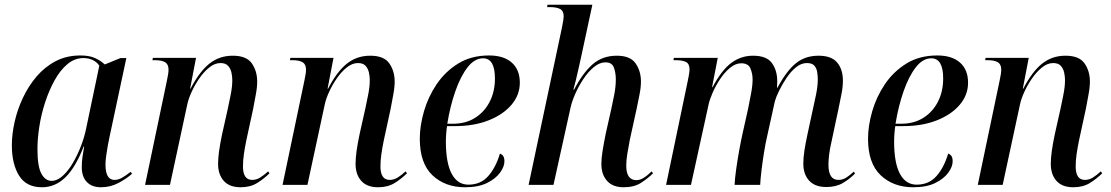

<svg xmlns="http://www.w3.org/2000/svg" viewBox="-20 -780 4689 810"><path d="M157 10Q91 10 60.5 -39Q30 -88 30 -167Q30 -213 41.5 -265Q53 -317 76.5 -367Q100 -417 134.5 -457.5Q169 -498 215 -522Q261 -546 319 -546Q357 -546 381 -535Q405 -524 422 -508L488 -535H513L442 -202Q439 -189 435 -167Q431 -145 428 -123Q425 -101 425 -86Q425 -21 463 -21Q479 -21 495.5 -30.5Q512 -40 531 -55L537 -47Q515 -27 480.5 -8.5Q446 10 406 10Q368 10 346.5 -12Q325 -34 325 -75Q325 -98 328 -118Q331 -138 335 -162H333Q299 -74 256 -32Q213 10 157 10ZM198 -17Q221 -17 244 -37.5Q267 -58 286.5 -91Q306 -124 321 -162.5Q336 -201 343 -236L399 -503Q388 -519 370.5 -527Q353 -535 332 -535Q295 -535 264.5 -509.5Q234 -484 210.5 -441.5Q187 -399 170.5 -348.5Q154 -298 146 -246.5Q138 -195 138 -151Q138 -78 154.5 -47.5Q171 -17 198 -17Z M995 10Q948 10 924 -17Q900 -44 900 -89Q900 -134 917 -214L941 -321Q945 -341 952.5 -377Q960 -413 960 -442Q960 -457 956.5 -473.5Q953 -490 942.5 -502Q932 -514 910 -514Q886 -514 863 -495.5Q840 -477 821 -449.5Q802 -422 788.5 -392.5Q775 -363 770 -339L697 0H592L684 -439Q691 -471 691 -486Q691 -509 676.5 -517.5Q662 -526 635 -526H623L625 -536H807L782 -406H784Q822 -479 864 -512Q906 -545 962 -545Q1020 -545 1042.5 -512.5Q1065 -480 1065 -436Q1065 -411 1059 -380Q1053 -349 1048 -321L1019 -187Q1013 -158 1009 -130.5Q1005 -103 1005 -78Q1005 -21 1044 -21Q1062 -21 1078.5 -31.5Q1095 -42 1111 -57L1117 -49Q1094 -26 1065 -8Q1036 10 995 10Z M1575 10Q1528 10 1504 -17Q1480 -44 1480 -89Q1480 -134 1497 -214L1521 -321Q1525 -341 1532.5 -377Q1540 -413 1540 -442Q1540 -457 1536.5 -473.5Q1533 -490 1522.5 -502Q1512 -514 1490 -514Q1466 -514 1443 -495.5Q1420 -477 1401 -449.5Q1382 -422 1368.5 -392.5Q1355 -363 1350 -339L1277 0H1172L1264 -439Q1271 -471 1271 -486Q1271 -509 1256.5 -517.5Q1242 -526 1215 -526H1203L1205 -536H1387L1362 -406H1364Q1402 -479 1444 -512Q1486 -545 1542 -545Q1600 -545 1622.5 -512.5Q1645 -480 1645 -436Q1645 -411 1639 -380Q1633 -349 1628 -321L1599 -187Q1593 -158 1589 -130.5Q1585 -103 1585 -78Q1585 -21 1624 -21Q1642 -21 1658.5 -31.5Q1675 -42 1691 -57L1697 -49Q1674 -26 1645 -8Q1616 10 1575 10Z M1942 10Q1858 10 1804.5 -40.5Q1751 -91 1751 -195Q1751 -249 1768.5 -310Q1786 -371 1822 -424.5Q1858 -478 1913 -512Q1968 -546 2043 -546Q2105 -546 2139 -516Q2173 -486 2173 -431Q2173 -379 2137.5 -337.5Q2102 -296 2040.5 -272Q1979 -248 1901 -248H1866Q1864 -237 1862.5 -217.5Q1861 -198 1861 -184Q1861 -93 1885.5 -47Q1910 -1 1956 -1Q2008 -1 2040 -37.5Q2072 -74 2089 -132Q2098 -129 2103 -121.5Q2108 -114 2108 -99Q2108 -77 2089.5 -51.5Q2071 -26 2034.5 -8Q1998 10 1942 10ZM1891 -258Q1945 -258 1984.5 -283Q2024 -308 2046 -351Q2068 -394 2068 -449Q2068 -534 2018 -534Q1982 -534 1952.5 -496Q1923 -458 1901 -395Q1879 -332 1867 -258Z M2611 10Q2565 10 2541 -17Q2517 -44 2517 -88Q2517 -112 2522 -143Q2527 -174 2535 -214L2559 -321Q2564 -344 2571 -379Q2578 -414 2578 -445Q2578 -472 2570 -494.5Q2562 -517 2534 -517Q2510 -517 2486 -497.5Q2462 -478 2442 -448Q2422 -418 2407.5 -385.5Q2393 -353 2387 -326L2315 0H2210L2351 -665Q2358 -699 2358 -711Q2358 -734 2343 -742Q2328 -750 2300 -750H2288L2290 -760H2479L2433 -546Q2428 -523 2421.5 -494Q2415 -465 2409 -440Q2403 -415 2399 -402H2402Q2439 -473 2480.5 -509Q2522 -545 2582 -545Q2639 -545 2661.5 -512.5Q2684 -480 2684 -436Q2684 -410 2677.5 -379Q2671 -348 2666 -322L2637 -190Q2631 -159 2626.5 -131Q2622 -103 2622 -81Q2622 -20 2665 -20Q2680 -20 2696 -30Q2712 -40 2729 -57L2735 -49Q2713 -27 2684 -8.5Q2655 10 2611 10Z M3466 9Q3418 9 3393.5 -18Q3369 -45 3369 -90Q3369 -114 3373.5 -144Q3378 -174 3386 -211L3410 -322Q3415 -344 3422.5 -380Q3430 -416 3430 -445Q3430 -460 3427.5 -476Q3425 -492 3415.5 -503Q3406 -514 3384 -514Q3360 -514 3338 -496Q3316 -478 3298 -451Q3280 -424 3267 -397.5Q3254 -371 3249 -353L3215 -199Q3209 -173 3203 -135.5Q3197 -98 3192.5 -60.5Q3188 -23 3187 0H3079Q3080 -25 3085.5 -64.5Q3091 -104 3098.5 -145.5Q3106 -187 3113 -218L3136 -321Q3142 -352 3148.5 -385.5Q3155 -419 3155 -445Q3155 -469 3146 -491Q3137 -513 3107 -513Q3083 -513 3060 -494Q3037 -475 3018 -446.5Q2999 -418 2986.5 -389Q2974 -360 2970 -342L2895 0H2790L2882 -441Q2885 -455 2887 -467.5Q2889 -480 2889 -487Q2889 -511 2874 -518.5Q2859 -526 2832 -526H2821L2823 -536H3008L2984 -412H2986Q3024 -484 3065 -514.5Q3106 -545 3157 -545Q3214 -545 3236.5 -514Q3259 -483 3259 -437Q3259 -422 3258 -410H3260Q3298 -481 3337.5 -513Q3377 -545 3433 -545Q3488 -545 3512 -516Q3536 -487 3536 -440Q3536 -412 3529.5 -381Q3523 -350 3518 -324L3487 -178Q3481 -153 3478 -128.5Q3475 -104 3475 -85Q3475 -21 3517 -21Q3535 -21 3550.5 -31Q3566 -41 3582 -56L3587 -48Q3565 -25 3536 -8Q3507 9 3466 9Z M3833 10Q3749 10 3695.5 -40.5Q3642 -91 3642 -195Q3642 -249 3659.5 -310Q3677 -371 3713 -424.5Q3749 -478 3804 -512Q3859 -546 3934 -546Q3996 -546 4030 -516Q4064 -486 4064 -431Q4064 -379 4028.5 -337.5Q3993 -296 3931.5 -272Q3870 -248 3792 -248H3757Q3755 -237 3753.5 -217.5Q3752 -198 3752 -184Q3752 -93 3776.5 -47Q3801 -1 3847 -1Q3899 -1 3931 -37.5Q3963 -74 3980 -132Q3989 -129 3994 -121.5Q3999 -114 3999 -99Q3999 -77 3980.5 -51.5Q3962 -26 3925.5 -8Q3889 10 3833 10ZM3782 -258Q3836 -258 3875.5 -283Q3915 -308 3937 -351Q3959 -394 3959 -449Q3959 -534 3909 -534Q3873 -534 3843.5 -496Q3814 -458 3792 -395Q3770 -332 3758 -258Z M4508 10Q4461 10 4437 -17Q4413 -44 4413 -89Q4413 -134 4430 -214L4454 -321Q4458 -341 4465.5 -377Q4473 -413 4473 -442Q4473 -457 4469.5 -473.5Q4466 -490 4455.5 -502Q4445 -514 4423 -514Q4399 -514 4376 -495.5Q4353 -477 4334 -449.5Q4315 -422 4301.5 -392.5Q4288 -363 4283 -339L4210 0H4105L4197 -439Q4204 -471 4204 -486Q4204 -509 4189.5 -517.5Q4175 -526 4148 -526H4136L4138 -536H4320L4295 -406H4297Q4335 -479 4377 -512Q4419 -545 4475 -545Q4533 -545 4555.5 -512.5Q4578 -480 4578 -436Q4578 -411 4572 -380Q4566 -349 4561 -321L4532 -187Q4526 -158 4522 -130.5Q4518 -103 4518 -78Q4518 -21 4557 -21Q4575 -21 4591.5 -31.5Q4608 -42 4624 -57L4630 -49Q4607 -26 4578 -8Q4549 10 4508 10Z"/></svg>

Font: Noto Serif Display SemiCondensed Medium
Style: Italic
Weight: 500
Width: 4
Italic angle: -12°
Designer: Monotype Design Team
Foundry: Monotype Imaging Inc.
Version: Version 2.009